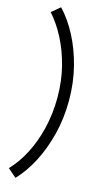

<svg xmlns="http://www.w3.org/2000/svg" viewBox="-150 -882 586 1098"><g transform="rotate(15 142.5 -333.0)"><path d="M66.4 171.9 15.6 127.9Q64 78.1 101.1 6.6Q138.2 -64.9 158.9 -151.6Q179.7 -238.3 179.7 -334Q179.7 -430.7 157.7 -516.8Q135.7 -603 98.6 -674.1Q61.5 -745.1 15.6 -795.9L66.4 -837.9Q118.2 -783.2 159.2 -705.3Q200.2 -627.4 224.1 -533Q248 -438.5 248 -334Q248 -229 224.1 -133.8Q200.2 -38.6 159.2 39.8Q118.2 118.2 66.4 171.9Z"/></g></svg>

Font: Reddit Sans Condensed
Style: Regular
Weight: 400
Designer: Stephen Hutchings
Foundry: Reddit
Version: Version 1.014